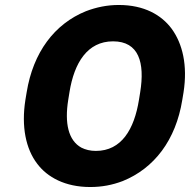

<svg xmlns="http://www.w3.org/2000/svg" viewBox="-20 -741 763 771"><path d="M82 -340C65 -232 84 -143 129 -84C170 -29 242 10 342 10C389 10 431 2 473 -14C599 -65 686 -178 712 -340L717 -370C734 -479 713 -566 669 -626C628 -681 559 -721 457 -721C410 -721 367 -712 325 -696C199 -645 113 -531 87 -370ZM254 -340 259 -371C278 -489 331 -575 434 -575C538 -575 562 -489 543 -371L538 -340C519 -222 468 -135 365 -135C342 -135 323 -140 307 -148C254 -177 239 -247 254 -340Z"/></svg>

Font: Asimov Pro
Style: UltObl
Weight: 900
Designer: Google
Version: Version 2.000980; 2014